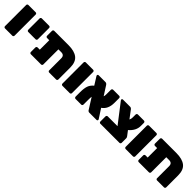

<svg xmlns="http://www.w3.org/2000/svg" viewBox="361 -1942 3314 3314"><g transform="rotate(45 2017.5 -285.5)"><path d="M288 -544V-27Q288 -16 280 -8Q272 0 261 0H82Q71 0 63 -8Q55 -16 55 -27V-544Q55 -555 63 -563Q71 -571 82 -571H261Q272 -571 280 -563Q288 -555 288 -544Z M616 -544V-267Q616 -256 608 -248Q600 -240 589 -240H410Q399 -240 391 -248Q383 -256 383 -267V-544Q383 -555 391 -563Q399 -571 410 -571H589Q600 -571 608 -563Q616 -555 616 -544Z M713 -571H1061Q1208 -571 1282.5 -511.5Q1357 -452 1357 -318V-27Q1357 -16 1349 -8Q1341 0 1330 0H1161Q1150 0 1142 -7.5Q1134 -15 1134 -26V-321Q1134 -396 1060 -396H990V-27Q990 -16 982 -8Q974 0 963 0H713Q702 0 694 -8Q686 -16 686 -27V-138Q686 -149 694 -157Q702 -165 713 -165H767V-396H713Q702 -396 694 -404Q686 -412 686 -423V-544Q686 -555 694 -563Q702 -571 713 -571Z M1690 -544V-27Q1690 -16 1682 -8Q1674 0 1663 0H1484Q1473 0 1465 -8Q1457 -16 1457 -27V-544Q1457 -555 1465 -563Q1473 -571 1484 -571H1663Q1674 -571 1682 -563Q1690 -555 1690 -544Z M1970 -140V-29Q1970 -16 1962 -8Q1954 0 1943 0H1804Q1793 0 1785 -9Q1777 -18 1777 -29V-136Q1777 -234 1797 -290Q1817 -346 1871 -390L1778 -538Q1775 -544 1775 -551Q1775 -558 1781.5 -564.5Q1788 -571 1797 -571H1964Q1988 -571 2006 -546L2115 -376Q2124 -392 2124 -431V-542Q2124 -555 2132 -563Q2140 -571 2151 -571H2300Q2311 -571 2319 -562Q2327 -553 2327 -542V-427Q2327 -272 2225 -204L2336 -33Q2339 -28 2339 -20.5Q2339 -13 2332.5 -6.5Q2326 0 2317 0H2142Q2115 0 2101 -23L1975 -223Q1970 -203 1970 -140Z M2728 -472V-542Q2728 -555 2736 -563Q2744 -571 2755 -571H2904Q2915 -571 2923 -562Q2931 -553 2931 -542V-468Q2931 -351 2824 -260L2888 -176Q2903 -156 2903 -141V-27Q2903 -16 2895 -8Q2887 0 2876 0H2410Q2399 0 2391 -8Q2383 -16 2383 -27V-153Q2383 -164 2391 -172Q2399 -180 2410 -180H2649L2374 -537Q2369 -544 2369 -552Q2369 -560 2375.5 -565.5Q2382 -571 2391 -571H2568Q2589 -571 2604 -552L2713 -407Q2728 -432 2728 -472Z M3234 -544V-27Q3234 -16 3226 -8Q3218 0 3207 0H3028Q3017 0 3009 -8Q3001 -16 3001 -27V-544Q3001 -555 3009 -563Q3017 -571 3028 -571H3207Q3218 -571 3226 -563Q3234 -555 3234 -544Z M3346 -571H3694Q3841 -571 3915.5 -511.5Q3990 -452 3990 -318V-27Q3990 -16 3982 -8Q3974 0 3963 0H3794Q3783 0 3775 -7.5Q3767 -15 3767 -26V-321Q3767 -396 3693 -396H3623V-27Q3623 -16 3615 -8Q3607 0 3596 0H3346Q3335 0 3327 -8Q3319 -16 3319 -27V-138Q3319 -149 3327 -157Q3335 -165 3346 -165H3400V-396H3346Q3335 -396 3327 -404Q3319 -412 3319 -423V-544Q3319 -555 3327 -563Q3335 -571 3346 -571Z"/></g></svg>

Font: Rubik One
Style: Regular
Weight: 400
Designer: Hubert and Fischer with Elvire Volk Leonovitch
Foundry: Hubert and Fischer with Elvire Volk Leonovitch
Version: Version 1.001